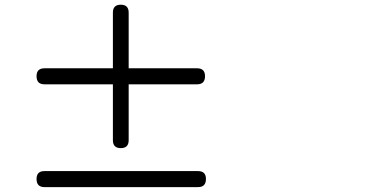

<svg xmlns="http://www.w3.org/2000/svg" viewBox="-20 -805 1540 808"><path d="M167 -17.6Q133.8 -17.6 133.8 -51.8Q133.8 -85 167 -85H813.5Q846.7 -85 846.7 -51.8Q846.7 -17.6 813.5 -17.6H490.2ZM488.3 -181.6Q455.1 -181.6 455.1 -214.8V-450.2H167Q133.8 -450.2 133.8 -484.4Q133.8 -517.6 167 -517.6H455.1V-752Q455.1 -785.2 488.3 -785.2Q521.5 -785.2 521.5 -752V-517.6H681.6H809.6Q842.8 -517.6 842.8 -484.4Q842.8 -450.2 809.6 -450.2H521.5V-214.8Q521.5 -181.6 488.3 -181.6Z"/></svg>

Font: Bpmf GenSen Rounded R
Style: R
Weight: 400
Foundry: But Ko
Version: Version 1.320